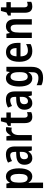

<svg xmlns="http://www.w3.org/2000/svg" viewBox="1560 -2260 940 4099"><g transform="rotate(-90 2029.5 -210.0)"><path d="M311 -553C252 -553 213 -527 181 -471H175L159 -543H65V240H181V17C181 -6 179 -36 176 -69H181C209 -20 253 10 313 10C420 10 486 -92 486 -272C486 -455 421 -553 311 -553ZM277 -456C340 -456 367 -393 367 -271C367 -151 338 -89 278 -89C209 -89 181 -146 181 -265V-287C182 -403 210 -456 277 -456Z M783 -553C716 -553 657 -536 608 -508L642 -423C686 -447 726 -461 763 -461C812 -461 837 -430 837 -361V-335L764 -332C632 -327 562 -268 562 -157C562 -62 609 10 700 10C769 10 809 -17 845 -74H848L868 0H953V-363C953 -488 896 -553 783 -553ZM788 -255 837 -258V-208C837 -128 798 -82 743 -82C704 -82 680 -107 680 -161C680 -220 712 -252 788 -255Z M1317 -553C1260 -553 1217 -507 1192 -451H1186L1170 -543H1080V0H1196V-280C1196 -376 1243 -435 1305 -435C1325 -435 1341 -432 1354 -428L1367 -546C1350 -551 1333 -553 1317 -553Z M1621 -89C1584 -89 1567 -113 1567 -163V-449H1678V-543H1567V-660H1490L1458 -542L1392 -508V-449H1451V-156C1451 -38 1498 10 1586 10C1625 10 1658 2 1685 -12V-103C1664 -95 1641 -89 1621 -89Z M1958 -553C1891 -553 1832 -536 1783 -508L1817 -423C1861 -447 1901 -461 1938 -461C1987 -461 2012 -430 2012 -361V-335L1939 -332C1807 -327 1737 -268 1737 -157C1737 -62 1784 10 1875 10C1944 10 1984 -17 2020 -74H2023L2043 0H2128V-363C2128 -488 2071 -553 1958 -553ZM1963 -255 2012 -258V-208C2012 -128 1973 -82 1918 -82C1879 -82 1855 -107 1855 -161C1855 -220 1887 -252 1963 -255Z M2408 -553C2298 -553 2232 -451 2232 -269C2232 -90 2297 10 2405 10C2466 10 2506 -17 2537 -73H2541C2539 -48 2537 -16 2537 4V18C2537 104 2494 141 2416 141C2362 141 2312 129 2260 102V205C2306 229 2356 240 2419 240C2582 240 2653 152 2653 -9V-543H2555L2543 -473H2537C2506 -529 2465 -553 2408 -553ZM2440 -454C2509 -454 2539 -399 2539 -274V-249C2539 -140 2508 -88 2442 -88C2381 -88 2350 -145 2350 -267C2350 -390 2380 -454 2440 -454Z M2967 -552C2835 -552 2760 -452 2760 -268C2760 -96 2835 10 2985 10C3046 10 3094 -1 3139 -27V-123C3091 -96 3049 -84 2998 -84C2918 -84 2878 -137 2876 -242H3164V-308C3164 -456 3094 -552 2967 -552ZM2969 -462C3026 -462 3054 -406 3054 -327H2877C2882 -419 2915 -462 2969 -462Z M3515 -553C3455 -553 3407 -524 3380 -471H3374L3359 -543H3268V0H3384V-268C3384 -397 3409 -452 3482 -452C3534 -452 3554 -411 3554 -331V0H3670V-360C3670 -490 3614 -553 3515 -553Z M3977 -89C3940 -89 3923 -113 3923 -163V-449H4034V-543H3923V-660H3846L3814 -542L3748 -508V-449H3807V-156C3807 -38 3854 10 3942 10C3981 10 4014 2 4041 -12V-103C4020 -95 3997 -89 3977 -89Z"/></g></svg>

Font: Noto Sans Lao UI Cond SemBd
Style: Regular
Weight: 600
Width: 3
Designer: Monotype Design Team
Foundry: Monotype Imaging Inc.
Version: Version 2.000